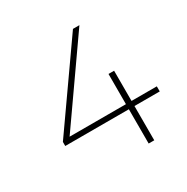

<svg xmlns="http://www.w3.org/2000/svg" viewBox="-160 -840 957 980"><g transform="rotate(-30 319.0 -350.0)"><path d="M65 -202H440V0H473V-202H622V-232H473V-410H440V-232H108L436 -700H398L65 -226Z"/></g></svg>

Font: Chess Sans ExtraLight
Style: Regular
Weight: 275
Designer: Wolf Bōese
Foundry: Wolf Bōese
Version: Version 7.223;Glyphs 3.3 (3306)